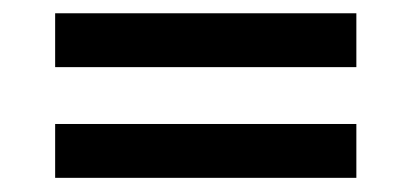

<svg xmlns="http://www.w3.org/2000/svg" viewBox="-20 -459 604 282"><path d="M61 -439.5H503.4V-360.4H61ZM61 -276.9H503.4V-197.8H61Z"/></svg>

Font: PT Astra Sans
Style: Regular
Weight: 400
Designer: A.Korolkova, I. Chaeva
Foundry: ParaType Ltd
Version: Version 1.001; ttfautohint (v1.6)